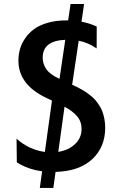

<svg xmlns="http://www.w3.org/2000/svg" viewBox="-20 -838 596 949"><path d="M500 -207Q500 -110.8 435.7 -51.1Q371.4 8.5 254.6 11.7L243.6 90.9H176.8L188.2 8.5Q118.6 -0.4 63.2 -35.5L61.8 -152.7Q122.2 -98 201.7 -87L236.9 -340.9L209.2 -354Q71 -419.4 71 -538.4Q71 -567.5 78.7 -595Q86.3 -622.5 104.2 -648.6Q122.2 -674.7 148.6 -694.2Q175.1 -713.8 216.1 -725.5Q257.1 -737.2 307.5 -737.2H316.8L328.8 -818.2H395.6L382.8 -730.8Q424 -723 458.1 -706.7L457.7 -598.7Q415.5 -627.8 369 -636.7L336.6 -419Q350.9 -412.6 358.5 -408.9Q366.1 -405.2 381.4 -396.8Q396.7 -388.5 406.1 -381.9Q415.5 -375.4 429.5 -364.2Q443.5 -353 452.2 -342.3Q460.9 -331.7 470.9 -316.6Q480.8 -301.5 486.5 -285.7Q492.2 -269.9 496.1 -249.5Q500 -229 500 -207ZM191.1 -553.3Q191.1 -535.2 196.9 -519.5Q202.8 -503.9 210.6 -493.6Q218.4 -483.3 231 -473.7Q243.6 -464.1 252.5 -459.2Q261.4 -454.2 274.1 -448.2L302.6 -641.3Q191.1 -636.7 191.1 -553.3ZM268.1 -87.4Q319.2 -95.5 351.2 -126.1Q383.2 -156.6 383.2 -201Q383.2 -237.2 361.3 -263Q339.5 -288.7 299 -310.7Z"/></svg>

Font: TID UI Medium
Style: Regular
Weight: 500
Designer: The TID Project Authors
Foundry: Bakken & Bæck
Version: Version 1.001;hotconv 1.0.109;makeotfexe 2.5.65596